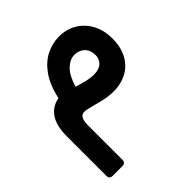

<svg xmlns="http://www.w3.org/2000/svg" viewBox="-192 -557 1024 1024"><g transform="rotate(-45 320.0 -45.0)"><path d="M82 319Q58 319 58 295V-3Q58 -84 88.5 -127Q119 -170 170 -178Q188 -260 224 -311Q260 -362 307 -385.5Q354 -409 404 -409Q461 -409 505 -382.5Q549 -356 574 -309Q599 -262 599 -199Q599 -124 564 -72.5Q529 -21 464 -3Q399 15 310 -9L243 -26Q208 -36 193.5 -20.5Q179 -5 179 34V295Q179 319 155 319ZM394 -133Q433 -133 453 -152.5Q473 -172 473 -201Q473 -238 451 -260Q429 -282 394 -282Q359 -282 327.5 -251Q296 -220 278 -157Q317 -145 343 -139Q369 -133 394 -133Z"/></g></svg>

Font: Rubik Light SemiBold
Style: Regular
Weight: 600
Version: Version 2.300;gftools[0.9.30]